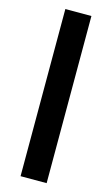

<svg xmlns="http://www.w3.org/2000/svg" viewBox="-136 -793 585 1003"><g transform="rotate(15 156.5 -291.0)"><path d="M86 161V-743H227V161Z"/></g></svg>

Font: Saira SemiExpanded
Style: Bold
Weight: 700
Width: 6
Designer: Hector Gatti with collaboration of the Omnibus-Type team
Foundry: Omnibus-Type
Version: Version 1.101